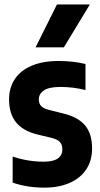

<svg xmlns="http://www.w3.org/2000/svg" viewBox="-20 -828 447 858"><path d="M36.5 -12V-128.5Q104.5 -105.5 175.5 -105.5Q258.5 -105.5 258.5 -161Q258.5 -181.5 248 -193Q237.5 -204.5 215.5 -210.5L145.5 -227.5Q83 -243 51.8 -281.2Q20.5 -319.5 20.5 -384Q20.5 -435.5 46 -474.2Q71.5 -513 121.2 -534.2Q171 -555.5 242.5 -555.5Q306.5 -555.5 362 -542V-425.5Q308 -439.5 250.5 -439.5Q199 -439.5 176.2 -424Q153.5 -408.5 153.5 -384Q153.5 -365 163.8 -354.2Q174 -343.5 196 -337.5L266 -320Q330 -304 360.8 -266.8Q391.5 -229.5 391.5 -164.5Q391.5 -110.5 365.5 -71.2Q339.5 -32 291.5 -10.8Q243.5 10.5 178.5 10.5Q100.5 10.5 36.5 -12ZM139 -616.5 234.5 -808H381.5L265.5 -616.5Z"/></svg>

Font: Encode Sans Condensed
Style: Bold
Weight: 700
Width: 3
Designer: Multiple Designers
Foundry: Impallari Type
Version: Version 2.000